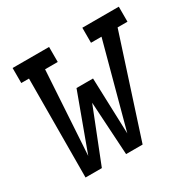

<svg xmlns="http://www.w3.org/2000/svg" viewBox="-125 -652 772 775"><g transform="rotate(-30 261.0 -265.0)"><path d="M61 0 63 -460H27V-530H197V-460H138L114 -70L210 -331H287L296 -70L401 -460H352V-530H522V-460H476L327 0H250L235 -248L137 0Z"/></g></svg>

Font: Iosevka Slab Oblique
Style: Regular
Weight: 400
Italic angle: -9°
Monospace: yes
Designer: Belleve Invis
Foundry: Belleve Invis
Version: Version 11.1.1; ttfautohint (v1.8.3)